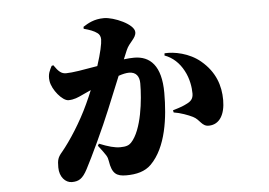

<svg xmlns="http://www.w3.org/2000/svg" viewBox="-48 -666 1096 781"><g transform="rotate(-5 500.0 -275.5)"><path d="M484 -464C497 -495 525 -509 525 -534C525 -567 442 -602 403 -602C361 -602 336 -586 317 -574V-566C340 -560 359 -553 372 -543C379 -538 384 -529 384 -517C384 -500 376 -462 359 -410C302 -400 256 -392 230 -392C212 -392 200 -401 181 -429L174 -427C166 -411 156 -395 160 -367C165 -330 206 -282 230 -282C253 -282 270 -290 289 -299L324 -315C317 -298 309 -279 300 -260C267 -188 220 -116 186 -75C168 -54 165 -44 165 -13C165 26 189 51 215 51C243 51 259 42 279 4C303 -41 359 -160 387 -229C400 -261 422 -315 442 -363C459 -369 474 -372 485 -372C514 -372 527 -353 527 -325C527 -258 514 -135 468 -87C459 -78 448 -73 423 -73C401 -73 375 -80 338 -95L333 -87C365 -45 369 -40 372 -21C380 31 398 43 438 43C480 43 515 34 540 9C606 -57 621 -177 621 -278C621 -389 576 -431 511 -431C499 -431 485 -430 469 -428ZM635 -429C668 -417 694 -393 712 -359C730 -326 735 -289 735 -265C735 -243 724 -233 707 -225C693 -218 687 -215 650 -204L652 -195C679 -191 711 -179 729 -170C757 -156 761 -128 791 -129C834 -130 857 -169 857 -228C857 -287 838 -344 782 -391C737 -429 675 -441 636 -438Z"/></g></svg>

Font: Noto Serif TC Black
Style: Regular
Weight: 900
Version: Version 1.001;PS 1.001;hotconv 16.6.54;makeotf.lib2.5.65590